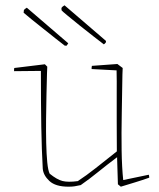

<svg xmlns="http://www.w3.org/2000/svg" viewBox="-20 -697 598 723"><path d="M238 6Q189 6 166 -15.5Q143 -37 141 -62Q137 -132 135.5 -219Q134 -306 134 -430L33 -429Q33 -432 33 -435.5Q33 -439 34 -441L149 -455L158 -446L157 -421Q156 -385 155 -340Q154 -295 153.5 -248Q153 -201 154 -158.5Q155 -116 158 -85.5Q161 -55 167 -43Q194 -21 215 -15.5Q236 -10 273 -15Q305 -36 340.5 -64Q376 -92 420 -127Q420 -181 419.5 -236.5Q419 -292 419.5 -343Q420 -394 419 -432L325 -437Q325 -439 325 -442Q325 -445 326 -449L422 -456L442 -441L441 -416Q440 -342 438.5 -268.5Q437 -195 438 -130.5Q439 -66 444 -19L540 -39Q541 -38 541.5 -34Q542 -30 542 -28Q517 -19 489 -10.5Q461 -2 435 6L424 -3L421 -100V-105Q381 -75 349 -49Q317 -23 284 0Q270 3 261 4.5Q252 6 238 6ZM371 -530Q357 -541 331.5 -560.5Q306 -580 279.5 -601.5Q253 -623 233.5 -639Q214 -655 212 -658Q212 -660 211.5 -662.5Q211 -665 212 -668Q215 -672 218.5 -674Q222 -676 223 -677L379 -543V-538Q375 -532 371 -530ZM231 -525H224Q212 -534 190 -551.5Q168 -569 143.5 -588.5Q119 -608 98.5 -624.5Q78 -641 69 -649Q69 -651 69.5 -654Q70 -657 70 -659Q73 -663 76.5 -665Q80 -667 81 -668L237 -534Z"/></svg>

Font: Labrada Thin
Style: Regular
Weight: 100
Designer: Mercedes Jáuregui
Foundry: Omnibus-Type Team
Version: Version 1.000; ttfautohint (v1.8.4.7-5d5b)